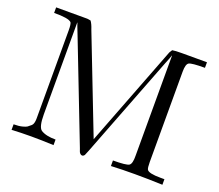

<svg xmlns="http://www.w3.org/2000/svg" viewBox="-115 -846 1146 1006"><g transform="rotate(20 458.0 -342.5)"><path d="M856 -32Q857 -32 859 -32Q861 -32 865.5 -32Q870 -32 878 -32V-1Q796 -4 724 -4Q652 -4 591 -1V-32Q665 -32 680 -41.5Q695 -51 694 -97V-654H693Q690 -643 673 -602L455 -38L443 -9Q437 -1 430 -1Q424 -1 419 -6Q414 -11 412 -17Q410 -23 408 -28.5Q406 -34 406 -34L192 -586Q172 -636 169 -647H168V-135Q168 -64 189 -50Q217 -32 271 -32V-1Q204 -4 145.5 -4Q87 -4 37 -1V-32Q66 -32 85 -37Q104 -42 110 -46.5Q116 -51 129 -62Q140 -73 140 -102V-594Q140 -628 134 -637Q117 -654 37 -653V-684H211L230 -681Q241 -666 250 -638L458 -102L675 -665L685 -681Q701 -684 739 -684H878V-653Q804 -653 789.5 -644.5Q775 -636 775 -594V-90Q775 -58 780 -49Q790 -32 856 -32Z"/></g></svg>

Font: cwTeXMing
Style: Medium
Weight: 500
Version: Version 1.17